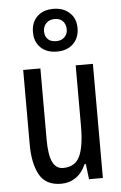

<svg xmlns="http://www.w3.org/2000/svg" viewBox="-57 -850 569 900"><g transform="rotate(-5 228.0 -400.0)"><path d="M391 -537V0H326L317 -72H311Q294 -32 263.5 -11Q233 10 195 10Q122 10 92.5 -43.5Q63 -97 63 -187V-537H144V-202Q144 -131 160 -97Q176 -63 210 -63Q266 -63 288 -109Q310 -155 310 -251V-537ZM229 -609Q180 -609 152 -636.5Q124 -664 124 -709Q124 -755 152 -782.5Q180 -810 229 -810Q275 -810 304.5 -783Q334 -756 334 -711Q334 -665 305.5 -637Q277 -609 229 -609ZM230 -658Q253 -658 268 -672Q283 -686 283 -709Q283 -732 269.5 -747Q256 -762 230 -762Q206 -762 191 -747Q176 -732 176 -709Q176 -686 189.5 -672Q203 -658 230 -658Z"/></g></svg>

Font: Noto Sans Gurmukhi ExtraCondensed
Style: Regular
Weight: 400
Width: 2
Designer: Jelle Bosma - Monotype Design Team
Foundry: Monotype Imaging Inc.
Version: Version 2.004; ttfautohint (v1.8.4.7-5d5b)